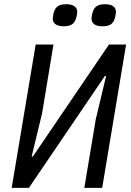

<svg xmlns="http://www.w3.org/2000/svg" viewBox="-20 -915 640 935"><path d="M36.9 0H120.7L490.8 -545.1H496.8L446.4 -334.2L390.6 0H477.6L594.1 -698.2H510.7L140.3 -153.1H134.2L185 -363.6L240.4 -698.2H153.8ZM236.9 -824.2C236.9 -804.3 250.7 -786.9 290.5 -786.9C332 -786.9 344.8 -804.3 351.9 -831C354 -839.5 356.2 -850.1 356.2 -856.9C356.2 -877.1 342.3 -894.5 302.2 -894.5C260.7 -894.5 247.9 -877.1 240.8 -850.1C239 -842 236.9 -831.3 236.9 -824.2ZM425.8 -824.2C425.8 -804.3 438.9 -786.9 479.4 -786.9C521 -786.9 533.7 -804.3 540.5 -831C542.6 -839.5 544.7 -850.1 544.7 -856.9C544.7 -877.1 531.2 -894.5 490.8 -894.5C449.6 -894.5 436.8 -877.1 429.7 -850.1C427.2 -842 425.8 -831.3 425.8 -824.2Z"/></svg>

Font: Margiela Mono Italic Text It
Style: Regular
Weight: 400
Designer: Mike Abbink, Paul van der Laan, Pieter van Rosmalen
Foundry: Bold Monday
Version: Version 2.003 2021